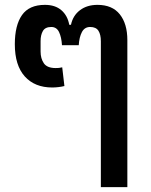

<svg xmlns="http://www.w3.org/2000/svg" viewBox="-20 -581 622 790"><path d="M395 -411Q395 -439 385 -454.5Q375 -470 351 -470Q328 -470 317 -449Q306 -428 304 -395H235Q233 -428 223 -449Q213 -470 191 -470Q166 -470 156.5 -453.5Q147 -437 147 -412V-369Q147 -340 160.5 -320.5Q174 -301 209 -301Q217 -301 222.5 -301.5Q228 -302 236 -304L245 -227Q233 -224 219.5 -222.5Q206 -221 195 -221Q123 -221 82 -266.5Q41 -312 41 -399Q41 -477 70.5 -519Q100 -561 165 -561Q207 -561 232.5 -539Q258 -517 265 -479H272Q280 -517 309 -539Q338 -561 381 -561Q442 -561 473 -522Q504 -483 504 -416V189H395Z"/></svg>

Font: IBM Plex Sans Thai Medm
Style: Regular
Weight: 500
Designer: Mike Abbink, Paul van der Laan, Pieter van Rosmalen, Ben Mitchell, Mark Frömberg
Foundry: Bold Monday
Version: Version 1.2